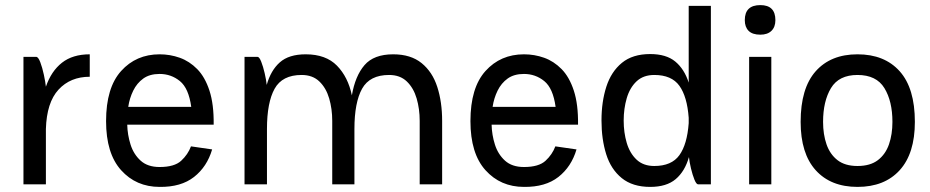

<svg xmlns="http://www.w3.org/2000/svg" viewBox="-20 -723 3647 753"><path d="M72 0V-500H122Q130 -500 138 -479Q146 -458 152 -430Q158 -402 160 -383Q181 -444 223 -477Q265 -510 332 -510V-422Q256 -422 209.5 -371.5Q163 -321 160 -217V0Z M729 -149 812 -137Q792 -69 741 -29Q690 11 606 10Q514 10 455 -55.5Q396 -121 396 -248Q396 -379 455 -444.5Q514 -510 606 -510Q647 -510 685 -496.5Q723 -483 753.5 -452Q784 -421 801.5 -367.5Q819 -314 818 -234H479Q480 -194 492 -156Q504 -118 531.5 -93Q559 -68 606 -68Q664 -68 690.5 -92.5Q717 -117 729 -149ZM606 -433Q567 -433 542 -415Q517 -397 502.5 -367.5Q488 -338 483 -304H730Q720 -377 685.5 -405Q651 -433 606 -433Z M939 0V-500H990Q997 -500 1004.5 -481Q1012 -462 1018 -436Q1024 -410 1026 -390Q1042 -447 1077.5 -478.5Q1113 -510 1179 -510Q1258 -510 1301.5 -465.5Q1345 -421 1360 -349Q1373 -425 1409.5 -467.5Q1446 -510 1522 -510Q1591 -510 1633.5 -475.5Q1676 -441 1695 -382Q1714 -323 1714 -249V0H1626V-249Q1626 -296 1614 -337Q1602 -378 1575.5 -403.5Q1549 -429 1506 -429Q1430 -429 1400 -375Q1370 -321 1370 -217V0H1283V-249Q1283 -296 1271 -337Q1259 -378 1232.5 -403.5Q1206 -429 1163 -429Q1087 -429 1057 -375Q1027 -321 1027 -217V0Z M2158 -149 2241 -137Q2221 -69 2170 -29Q2119 11 2035 10Q1943 10 1884 -55.5Q1825 -121 1825 -248Q1825 -379 1884 -444.5Q1943 -510 2035 -510Q2076 -510 2114 -496.5Q2152 -483 2182.5 -452Q2213 -421 2230.5 -367.5Q2248 -314 2247 -234H1908Q1909 -194 1921 -156Q1933 -118 1960.5 -93Q1988 -68 2035 -68Q2093 -68 2119.5 -92.5Q2146 -117 2158 -149ZM2035 -433Q1996 -433 1971 -415Q1946 -397 1931.5 -367.5Q1917 -338 1912 -304H2159Q2149 -377 2114.5 -405Q2080 -433 2035 -433Z M2530 -511Q2593 -511 2628.5 -481.5Q2664 -452 2681 -399V-700H2768V0H2718Q2711 0 2703.5 -18.5Q2696 -37 2690 -62Q2684 -87 2682 -107Q2666 -51 2630 -20.5Q2594 10 2530 10Q2461 10 2418.5 -24.5Q2376 -59 2357.5 -118Q2339 -177 2339 -250V-251Q2339 -324 2358 -383Q2377 -442 2419 -476.5Q2461 -511 2530 -511ZM2546 -429Q2503 -429 2476.5 -404Q2450 -379 2438 -338Q2426 -297 2426 -250Q2426 -203 2438 -162.5Q2450 -122 2476.5 -97Q2503 -72 2546 -72Q2614 -72 2644.5 -114.5Q2675 -157 2681 -240V-261Q2675 -344 2644.5 -386.5Q2614 -429 2546 -429Z M2901 -644Q2901 -703 2962 -703Q3021 -703 3021 -644Q3021 -617 3005.5 -602Q2990 -587 2962 -587Q2931 -587 2916 -602Q2901 -617 2901 -644ZM2918 -500H3005V0H2918Z M3120 -245Q3120 -377 3179 -443.5Q3238 -510 3343 -510Q3449 -510 3508.5 -443.5Q3568 -377 3568 -245Q3568 -121 3508.5 -55.5Q3449 10 3343 10Q3238 10 3179 -55.5Q3120 -121 3120 -245ZM3343 -72Q3393 -72 3423 -95Q3453 -118 3466.5 -157Q3480 -196 3480 -245Q3480 -326 3448.5 -377.5Q3417 -429 3343 -429Q3270 -429 3239 -377.5Q3208 -326 3208 -245Q3208 -196 3221.5 -157Q3235 -118 3264.5 -95Q3294 -72 3343 -72Z"/></svg>

Font: Haskoy Medium
Style: Regular
Weight: 500
Designer: Ertekin Erdin
Foundry: Ertekin Erdin
Version: Version 1.500; ttfautohint (v1.8.3)